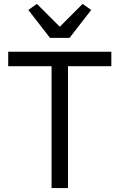

<svg xmlns="http://www.w3.org/2000/svg" viewBox="-20 -963 612 983"><path d="M336 -769H236L125 -912L169 -943L286 -826L403 -943L447 -912ZM550 -624H328V0H244V-624H22V-698H550Z"/></svg>

Font: Aneliza
Style: Regular
Weight: 400
Designer: Mike Abbink, Paul van der Laan, Pieter van Rosmalen
Foundry: Bold Monday
Version: Version 3.0